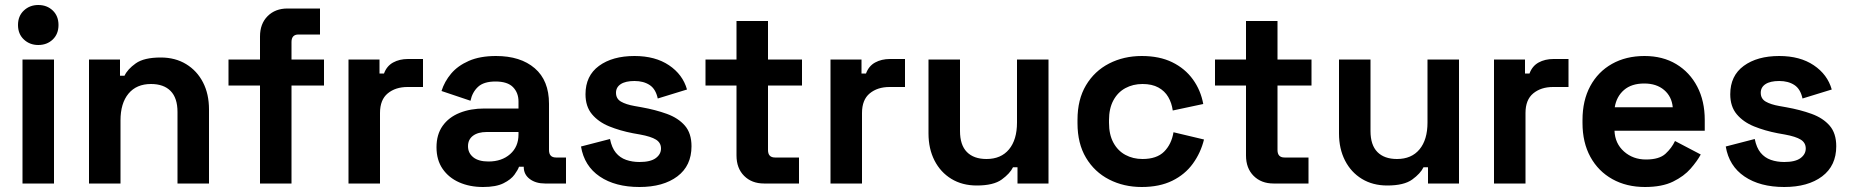

<svg xmlns="http://www.w3.org/2000/svg" viewBox="-20 -734 7405 768"><path d="M70 0V-496H196V0ZM133 -554Q99 -554 75.5 -576Q52 -598 52 -634Q52 -670 75.5 -692Q99 -714 133 -714Q168 -714 191 -692Q214 -670 214 -634Q214 -598 191 -576Q168 -554 133 -554Z M336 0V-496H460V-431H478Q490 -457 523 -480.5Q556 -504 623 -504Q681 -504 724.5 -477.5Q768 -451 792 -404.5Q816 -358 816 -296V0H690V-286Q690 -342 662.5 -370Q635 -398 584 -398Q526 -398 494 -359.5Q462 -321 462 -252V0Z M1020 0V-392H894V-496H1020V-588Q1020 -639 1050.5 -669.5Q1081 -700 1130 -700H1260V-596H1174Q1146 -596 1146 -566V-496H1276V-392H1146V0Z M1374 0V-496H1498V-440H1516Q1527 -470 1552.5 -484Q1578 -498 1612 -498H1672V-386H1610Q1562 -386 1531 -360.5Q1500 -335 1500 -282V0Z M1912 14Q1859 14 1817 -4.5Q1775 -23 1750.5 -58.5Q1726 -94 1726 -145Q1726 -196 1750.5 -230.5Q1775 -265 1818.5 -282.5Q1862 -300 1918 -300H2054V-328Q2054 -363 2032 -385.5Q2010 -408 1962 -408Q1915 -408 1892 -386.5Q1869 -365 1862 -331L1746 -370Q1758 -408 1784.5 -439.5Q1811 -471 1855.5 -490.5Q1900 -510 1964 -510Q2062 -510 2119 -461Q2176 -412 2176 -319V-134Q2176 -104 2204 -104H2244V0H2160Q2123 0 2099 -18Q2075 -36 2075 -66V-67H2056Q2052 -55 2038 -35.5Q2024 -16 1994 -1Q1964 14 1912 14ZM1934 -88Q1987 -88 2020.5 -117.5Q2054 -147 2054 -196V-206H1927Q1892 -206 1872 -191Q1852 -176 1852 -149Q1852 -122 1873 -105Q1894 -88 1934 -88Z M2538 14Q2441 14 2379 -28Q2317 -70 2304 -148L2420 -178Q2427 -143 2443.5 -123Q2460 -103 2484.5 -94.5Q2509 -86 2538 -86Q2582 -86 2603 -101.5Q2624 -117 2624 -140Q2624 -163 2604 -175.5Q2584 -188 2540 -196L2512 -201Q2460 -211 2417 -228.5Q2374 -246 2348 -277Q2322 -308 2322 -357Q2322 -431 2376 -470.5Q2430 -510 2518 -510Q2601 -510 2656 -473Q2711 -436 2728 -376L2611 -340Q2603 -378 2578.5 -394Q2554 -410 2518 -410Q2482 -410 2463 -397.5Q2444 -385 2444 -363Q2444 -339 2464 -327.5Q2484 -316 2518 -310L2546 -305Q2602 -295 2647.5 -278.5Q2693 -262 2719.5 -231.5Q2746 -201 2746 -149Q2746 -71 2689.5 -28.5Q2633 14 2538 14Z M3036 0Q2987 0 2956.5 -30.5Q2926 -61 2926 -112V-392H2802V-496H2926V-650H3052V-496H3188V-392H3052V-134Q3052 -104 3080 -104H3176V0Z M3302 0V-496H3426V-440H3444Q3455 -470 3480.5 -484Q3506 -498 3540 -498H3600V-386H3538Q3490 -386 3459 -360.5Q3428 -335 3428 -282V0Z M3887 8Q3829 8 3785.5 -18.5Q3742 -45 3718 -92Q3694 -139 3694 -200V-496H3820V-210Q3820 -154 3847.5 -126Q3875 -98 3926 -98Q3984 -98 4016 -136.5Q4048 -175 4048 -244V-496H4174V0H4050V-65H4032Q4020 -40 3987 -16Q3954 8 3887 8Z M4547 14Q4475 14 4416.5 -16Q4358 -46 4324 -103Q4290 -160 4290 -241V-255Q4290 -336 4324 -393Q4358 -450 4416.5 -480Q4475 -510 4547 -510Q4618 -510 4669 -485Q4720 -460 4751.5 -416.5Q4783 -373 4793 -318L4671 -292Q4667 -322 4653 -346Q4639 -370 4613.5 -384Q4588 -398 4550 -398Q4512 -398 4481.5 -381.5Q4451 -365 4433.5 -332.5Q4416 -300 4416 -253V-243Q4416 -196 4433.5 -163.5Q4451 -131 4481.5 -114.5Q4512 -98 4550 -98Q4607 -98 4636.5 -127.5Q4666 -157 4674 -205L4796 -176Q4783 -123 4751.5 -79.5Q4720 -36 4669 -11Q4618 14 4547 14Z M5074 0Q5025 0 4994.5 -30.5Q4964 -61 4964 -112V-392H4840V-496H4964V-650H5090V-496H5226V-392H5090V-134Q5090 -104 5118 -104H5214V0Z M5529 8Q5471 8 5427.5 -18.5Q5384 -45 5360 -92Q5336 -139 5336 -200V-496H5462V-210Q5462 -154 5489.5 -126Q5517 -98 5568 -98Q5626 -98 5658 -136.5Q5690 -175 5690 -244V-496H5816V0H5692V-65H5674Q5662 -40 5629 -16Q5596 8 5529 8Z M5956 0V-496H6080V-440H6098Q6109 -470 6134.5 -484Q6160 -498 6194 -498H6254V-386H6192Q6144 -386 6113 -360.5Q6082 -335 6082 -282V0Z M6560 14Q6486 14 6429.5 -17.5Q6373 -49 6341.5 -106.5Q6310 -164 6310 -242V-254Q6310 -332 6341 -389.5Q6372 -447 6428 -478.5Q6484 -510 6558 -510Q6631 -510 6685 -477.5Q6739 -445 6769 -387.5Q6799 -330 6799 -254V-211H6438Q6440 -160 6476 -128Q6512 -96 6564 -96Q6617 -96 6642 -119Q6667 -142 6680 -170L6783 -116Q6769 -90 6742.5 -59.5Q6716 -29 6672 -7.5Q6628 14 6560 14ZM6439 -305H6671Q6667 -348 6636.5 -374Q6606 -400 6557 -400Q6506 -400 6476 -374Q6446 -348 6439 -305Z M7117 14Q7020 14 6958 -28Q6896 -70 6883 -148L6999 -178Q7006 -143 7022.5 -123Q7039 -103 7063.5 -94.5Q7088 -86 7117 -86Q7161 -86 7182 -101.5Q7203 -117 7203 -140Q7203 -163 7183 -175.5Q7163 -188 7119 -196L7091 -201Q7039 -211 6996 -228.5Q6953 -246 6927 -277Q6901 -308 6901 -357Q6901 -431 6955 -470.5Q7009 -510 7097 -510Q7180 -510 7235 -473Q7290 -436 7307 -376L7190 -340Q7182 -378 7157.5 -394Q7133 -410 7097 -410Q7061 -410 7042 -397.5Q7023 -385 7023 -363Q7023 -339 7043 -327.5Q7063 -316 7097 -310L7125 -305Q7181 -295 7226.5 -278.5Q7272 -262 7298.5 -231.5Q7325 -201 7325 -149Q7325 -71 7268.5 -28.5Q7212 14 7117 14Z"/></svg>

Font: Space Grotesk Light
Style: Bold
Weight: 700
Version: Version 2.000